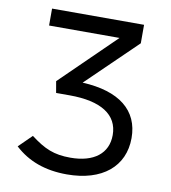

<svg xmlns="http://www.w3.org/2000/svg" viewBox="-80 -762 746 840"><g transform="rotate(10 293.0 -341.5)"><path d="M272.9 9.8C429.7 9.8 524.4 -69.3 524.4 -195.8C524.4 -318.8 435.5 -389.6 271.5 -397.5L492.2 -611.3V-693.4H83.5V-618.2H396.5L156.2 -383.8L165 -333H225.1C365.2 -333 440.9 -284.7 440.9 -194.3C440.9 -112.8 379.9 -64.9 275.4 -64.9C202.1 -64.9 159.2 -83.5 97.7 -130.4L40 -73.7C100.1 -18.1 176.3 9.8 272.9 9.8Z"/></g></svg>

Font: Cascadia Mono PL SemiLight
Style: Regular
Weight: 350
Monospace: yes
Designer: Aaron Bell
Foundry: Saja Typeworks
Version: Version 2404.023